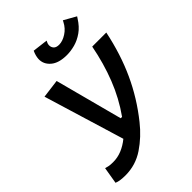

<svg xmlns="http://www.w3.org/2000/svg" viewBox="-268 -1051 1177 1177"><g transform="rotate(-45 320.5 -462.0)"><path d="M104.5 9.8Q82.5 9.8 63.5 7.3Q44.4 4.9 29.3 -1.5L47.4 -109.9Q59.1 -106.4 72.3 -103.8Q85.4 -101.1 108.4 -101.1Q148.9 -101.1 185.3 -116.5Q221.7 -131.8 253.9 -158.2L94.7 -682.6L215.3 -698.2L331.5 -258.8H343.3Q410.2 -353 452.6 -461.4Q495.1 -569.8 518.6 -692.9H640.6Q607.9 -535.6 548.3 -405.8Q488.8 -275.9 397 -161.1Q339.4 -88.4 266.4 -39.3Q193.4 9.8 104.5 9.8ZM373 -765.6Q302.7 -765.6 266.4 -796.6Q230 -827.6 231.9 -872.6Q233.4 -898.9 247.1 -928.7L346.7 -916.5Q337.4 -900.4 336.9 -886.2Q336.4 -869.1 347.4 -856.7Q358.4 -844.2 383.8 -844.2Q414.1 -844.2 448 -866Q481.9 -887.7 500.5 -924.8L505.4 -934.1L584.5 -889.6L577.1 -878.4Q549.3 -834 514.4 -809.6Q479.5 -785.2 442.9 -775.4Q406.2 -765.6 373 -765.6Z"/></g></svg>

Font: Cascadia Code NF SemiBold
Style: Italic
Weight: 600
Italic angle: -10°
Monospace: yes
Designer: Aaron Bell
Foundry: Saja Typeworks
Version: Version 2404.023; ttfautohint (v1.8.4)